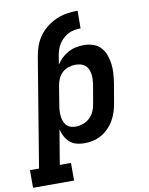

<svg xmlns="http://www.w3.org/2000/svg" viewBox="-138 -806 838 1083"><g transform="rotate(-10 281.0 -265.0)"><path d="M-38 205V104H14L117 -520Q122 -550 132.5 -579.5Q143 -609 162 -635Q181 -661 207 -681Q233 -701 262.5 -713.5Q292 -726 322 -730.5Q352 -735 383 -735L382 -634Q365 -634 347.5 -631Q330 -628 313.5 -620Q297 -612 282.5 -599Q268 -586 258 -570.5Q248 -555 242.5 -537.5Q237 -520 234 -503L226 -454Q239 -474 256.5 -490.5Q274 -507 295 -518Q316 -529 338.5 -533.5Q361 -538 383 -538Q411 -538 436.5 -529.5Q462 -521 479.5 -502Q497 -483 506 -458Q515 -433 518.5 -406.5Q522 -380 520 -352.5Q518 -325 514 -297L495 -187Q491 -162 483.5 -138Q476 -114 463 -91Q450 -68 431 -48.5Q412 -29 389 -16Q366 -3 341 2.5Q316 8 291 8Q268 8 246 2Q224 -4 208 -18.5Q192 -33 181.5 -52.5Q171 -72 166 -94L133 104H197V205ZM259 -93Q280 -93 301.5 -100.5Q323 -108 340 -124Q357 -140 366 -161Q375 -182 378 -203L397 -313Q399 -328 399.5 -343Q400 -358 397.5 -372Q395 -386 389 -399Q383 -412 372 -421Q361 -430 347 -433.5Q333 -437 318 -437Q298 -437 278.5 -431Q259 -425 243.5 -411Q228 -397 219 -378Q210 -359 207 -340L189 -230Q186 -214 185 -198.5Q184 -183 185.5 -168Q187 -153 191.5 -139Q196 -125 205.5 -114Q215 -103 229 -98Q243 -93 259 -93Z"/></g></svg>

Font: Iosevka Slab Extended
Style: Bold Italic
Weight: 700
Width: 7
Italic angle: -9°
Monospace: yes
Designer: Belleve Invis
Foundry: Belleve Invis
Version: Version 11.1.0; ttfautohint (v1.8.3)